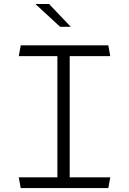

<svg xmlns="http://www.w3.org/2000/svg" viewBox="-20 -962 660 982"><path d="M273.5 -730H336.5V0H273.5ZM76 -55H544L534 0H86ZM86 -730H534L544 -675H76ZM161 -941.5H231L342 -825H287.5Z"/></svg>

Font: Monaspace Krypton Var ExLight
Style: Regular
Weight: 200
Designer: Riley Cran and the Lettermatic Team
Version: Version 1.200 (Monaspace Krypton Var)